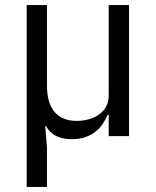

<svg xmlns="http://www.w3.org/2000/svg" viewBox="-20 -536 613 756"><path d="M85 200V-516H165V-199Q165 -130 195 -95Q225 -60 282 -60Q306 -60 328.5 -66Q351 -72 369 -84.5Q387 -97 397.5 -115.5Q408 -134 408 -160V-516H488V0H408V-84H404Q396 -66 384.5 -48.5Q373 -31 356 -17.5Q339 -4 316 4Q293 12 262 12Q189 12 161 -40H158L165 45V200Z"/></svg>

Font: IBM Plex Sans Devanagari
Style: Regular
Weight: 400
Designer: Mike Abbink, Paul van der Laan, Pieter van Rosmalen, Erin McLaughlin
Foundry: Bold Monday
Version: Version 1.1